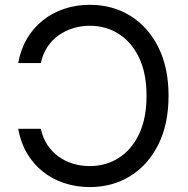

<svg xmlns="http://www.w3.org/2000/svg" viewBox="-20 -757 770 787"><path d="M348.1 -737.3Q441.4 -737.3 514.4 -692.1Q587.4 -647 629.2 -563.2Q670.9 -479.5 670.9 -364.3Q670.9 -249 629.2 -165Q587.4 -81.1 514.4 -35.6Q441.4 9.8 348.1 9.8Q293 9.8 243.9 -6.3Q194.8 -22.5 155.8 -53.5Q116.7 -84.5 90.6 -128.7Q64.5 -172.9 54.7 -229H147.5Q155.3 -191.9 174.1 -163.3Q192.9 -134.8 220 -115.2Q247.1 -95.7 279.8 -85.9Q312.5 -76.2 348.1 -76.2Q413.6 -76.2 466.3 -109.4Q519 -142.6 549.8 -206.8Q580.6 -271 580.6 -364.3Q580.6 -457.5 549.6 -521.5Q518.6 -585.4 466.1 -618.4Q413.6 -651.4 348.1 -651.4Q312.5 -651.4 279.8 -641.4Q247.1 -631.3 220 -612.1Q192.9 -592.8 174.1 -564.2Q155.3 -535.6 147.5 -498.5H54.7Q64.5 -554.2 90.3 -598.1Q116.2 -642.1 155.3 -673.3Q194.3 -704.6 243.4 -720.9Q292.5 -737.3 348.1 -737.3Z"/></svg>

Font: Adwaita Sans
Style: Regular
Weight: 400
Designer: Rasmus Andersson
Foundry: rsms
Version: Version 4.001;git-9221beed3